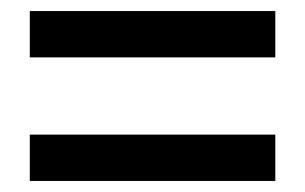

<svg xmlns="http://www.w3.org/2000/svg" viewBox="-20 -504 553 348"><path d="M34 -400V-484H479V-400ZM34 -176V-260H479V-176Z"/></svg>

Font: Source Sans Pro SemiBold
Style: Regular
Weight: 600
Designer: Paul D. Hunt
Foundry: Adobe Systems Incorporated
Version: Version 2.045;hotconv 1.0.109;makeotfexe 2.5.65596